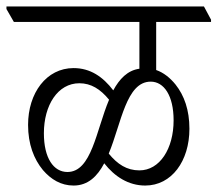

<svg xmlns="http://www.w3.org/2000/svg" viewBox="-50 -643 674 595"><path d="M178 -68C223 -68 252 -97 273 -137C305 -96 348 -68 400 -68C482 -68 537 -144 537 -244C537 -302 521 -347 494 -381C477 -402 457 -418 434 -426V-575H604V-582L582 -623H-30V-615L-7 -575H382V-430C345 -425 320 -398 301 -363C269 -405 230 -432 178 -432C94 -432 37 -355 37 -256C37 -196 55 -150 83 -116C108 -87 139 -68 178 -68ZM417 -390C458 -390 488 -347 488 -270C488 -182 445 -115 382 -115C343 -115 314 -134 287 -167C326 -261 341 -390 417 -390ZM86 -230C86 -317 129 -385 196 -385C232 -385 261 -367 288 -334C248 -239 234 -110 159 -110C116 -110 86 -153 86 -230Z"/></svg>

Font: Noto Serif Devanagari Condensed Light
Style: Regular
Weight: 300
Width: 3
Designer: Universal Thirst, Indian Type Foundry and the Monotype Design Team
Foundry: Monotype Imaging Inc.
Version: Version 2.004